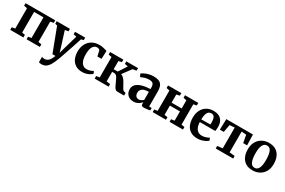

<svg xmlns="http://www.w3.org/2000/svg" viewBox="125 -1863 5062 3416"><g transform="rotate(30 2656.0 -155.0)"><path d="M33.5 0V-53L99.5 -64.5V-482L32.5 -495V-547H642.5V-495L576 -481.5V-64L642 -53V0H369V-53L434 -64V-488H241.5V-64L304 -53V0Z M818 252.5Q781.5 252.5 763.5 243.5V133Q780.5 144 816.5 144Q866 144 900.5 109.5Q935 75 962 0H900.5L717.5 -482L672.5 -496V-546.5H944.5V-495.5L875.5 -482.5L965 -199L999.5 -84L1030 -198.5L1112 -482.5L1049.5 -495.5V-546.5H1257.5V-495.5L1208 -482.5Q1180 -396.5 1151.8 -312.2Q1123.5 -228 1099.5 -157.5Q1075.5 -87 1059.5 -41.2Q1043.5 4.5 1039.5 13.5Q1010.5 91 980.8 144.2Q951 197.5 912.5 225Q874 252.5 818 252.5Z M1263 -268.5Q1263 -354.5 1297.2 -420.8Q1331.5 -487 1394.2 -524.2Q1457 -561.5 1543 -561.5Q1605.5 -561.5 1643.2 -548.5Q1681 -535.5 1704 -531L1698 -365H1613L1589 -472Q1586 -486.5 1567.8 -494.8Q1549.5 -503 1530.5 -503Q1479.5 -503 1447.2 -455.2Q1415 -407.5 1414.5 -297.5Q1414 -183.5 1452.5 -127.8Q1491 -72 1553 -72Q1595.5 -72 1630.2 -84.2Q1665 -96.5 1687.5 -111L1709 -64Q1695 -49 1666.5 -31.5Q1638 -14 1599.2 -1.5Q1560.5 11 1516.5 11Q1429.5 11 1373.5 -25.5Q1317.5 -62 1290.5 -125Q1263.5 -188 1263 -268.5Z M1768 0V-53L1835.5 -63V-482L1769.5 -495V-547H2041.5V-495L1977 -482V-313.5H2061L2170.5 -481.5L2102.5 -495V-547H2343V-495L2267 -481L2136 -304.5Q2169 -293 2193.8 -266.8Q2218.5 -240.5 2237.8 -208Q2257 -175.5 2272.8 -144.2Q2288.5 -113 2303 -91Q2317.5 -69 2333.5 -64L2372 -53.5V0H2228.5Q2206.5 0 2189 -18.8Q2171.5 -37.5 2156.5 -67Q2141.5 -96.5 2127.2 -129.8Q2113 -163 2098 -192.5Q2083 -222 2065 -240.8Q2047 -259.5 2024 -259.5H1977V-63L2054 -53V0Z M2401.5 -151.5Q2401.5 -199 2427 -233.2Q2452.5 -267.5 2497 -289.5Q2541.5 -311.5 2599.2 -322.2Q2657 -333 2721 -333.5V-362.5Q2721 -416.5 2700.8 -442.8Q2680.5 -469 2619 -469Q2563 -469 2520.5 -453.2Q2478 -437.5 2454 -426L2426 -484Q2438.5 -495 2472 -513Q2505.5 -531 2553.8 -545.2Q2602 -559.5 2658.5 -559.5Q2767.5 -559.5 2811.5 -513.5Q2855.5 -467.5 2855.5 -362V-55L2907.5 -53.5V-4Q2890.5 -0.5 2854 5.2Q2817.5 11 2787 11Q2753.5 11 2740.8 1.2Q2728 -8.5 2728 -39.5V-69.5Q2716 -53.5 2693.2 -34.8Q2670.5 -16 2638 -2.5Q2605.5 11 2564.5 11Q2520 11 2483 -7.8Q2446 -26.5 2423.8 -62.8Q2401.5 -99 2401.5 -151.5ZM2630 -69.5Q2651.5 -69.5 2677 -81.8Q2702.5 -94 2721 -111.5V-277.5Q2631 -277 2590.2 -245Q2549.5 -213 2549.5 -167Q2549.5 -119 2571.8 -94.2Q2594 -69.5 2630 -69.5Z M2960 0V-53L3025.5 -63V-481L2960 -494.5V-547H3232V-494.5L3167 -481V-313.5H3374V-481L3308 -494.5V-547H3580.5V-494.5L3516 -481V-63L3581.5 -53V0H3306.5V-53L3374 -63V-253H3167V-63L3233 -53V0Z M3883.5 11Q3794 11 3737 -25Q3680 -61 3653 -124.8Q3626 -188.5 3626 -272.5Q3626 -362.5 3659.5 -427.2Q3693 -492 3752.8 -526.8Q3812.5 -561.5 3891 -561.5Q3991 -561.5 4044.2 -509.8Q4097.5 -458 4100 -363Q4100 -299.5 4092 -265.5H3773.5Q3777 -174.5 3815 -123.5Q3853 -72.5 3925.5 -72.5Q3964.5 -72.5 4004.8 -86Q4045 -99.5 4067.5 -115.5L4090.5 -66.5Q4074.5 -49 4042.5 -31.2Q4010.5 -13.5 3969 -1.2Q3927.5 11 3883.5 11ZM3773 -320 3958.5 -322Q3959.5 -332.5 3960 -345.5Q3960.5 -358.5 3960.5 -367.5Q3960.5 -429.5 3941.8 -466.5Q3923 -503.5 3876.5 -503.5Q3847.5 -503.5 3824.8 -487.2Q3802 -471 3788.2 -431Q3774.5 -391 3773 -320Z M4255 0V-53L4361.5 -64V-491L4260 -483.5L4231.5 -327H4151L4157 -546.5H4704L4710.5 -327H4630.5L4601 -483.5L4503.5 -491V-64L4613 -53V0Z M4755.5 -271.5Q4755.5 -368 4794.2 -432.5Q4833 -497 4895.2 -529.2Q4957.5 -561.5 5029 -561.5Q5154.5 -561.5 5221.2 -485Q5288 -408.5 5288 -279Q5288 -180.5 5249.2 -116.2Q5210.5 -52 5148.2 -20.5Q5086 11 5014.5 11Q4890 11 4822.8 -65.5Q4755.5 -142 4755.5 -271.5ZM5023.5 -47Q5077 -47 5105 -100.8Q5133 -154.5 5133 -267.5Q5133 -376 5108.2 -439.5Q5083.5 -503 5022 -503Q4968 -503 4939 -449.8Q4910 -396.5 4910 -282.5Q4910 -174 4936 -110.5Q4962 -47 5023.5 -47Z"/></g></svg>

Font: Merriweather Text Regular
Style: Bold
Weight: 700
Designer: Eben Sorkin
Foundry: Eben Sorkin
Version: Version 2.100; ttfautohint (v1.7.19-72a1) -l 8 -r 50 -G 200 